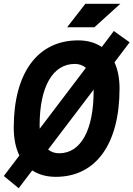

<svg xmlns="http://www.w3.org/2000/svg" viewBox="-41 -914 697 1003"><path d="M56.6 69.3 127.4 -23.9C160.6 -2 202.1 9.8 250.5 9.8C460 9.8 583.5 -161.6 583.5 -451.7C583.5 -504.9 574.2 -551.3 557.1 -588.4L636.2 -692.9L553.7 -752L490.7 -668.5C457 -691.4 415.5 -703.1 367.2 -703.1C155.8 -703.1 30.8 -533.7 30.8 -247.1C30.8 -189.9 41 -141.1 60.1 -101.6L-21 5.4ZM166.5 -241.7C166 -247.6 166 -253.4 166 -259.3C166 -460.9 234.4 -580.1 350.1 -580.1C373 -580.1 392.1 -572.8 407.7 -559.6ZM268.1 -113.3C245.6 -113.3 226.1 -120.1 210.4 -132.8L448.2 -445.8C448.2 -443.4 448.2 -441.4 448.2 -439.5C448.2 -234.4 381.3 -113.3 268.1 -113.3ZM309.6 -771.5H452.1L587.4 -894H404.8Z"/></svg>

Font: Cascadia Code
Style: Bold Italic
Weight: 700
Italic angle: -10°
Monospace: yes
Designer: Aaron Bell
Foundry: Saja Typeworks
Version: Version 2404.023